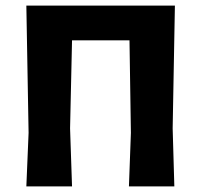

<svg xmlns="http://www.w3.org/2000/svg" viewBox="-20 -665 718 685"><path d="M74 0 82 -191 74 -645H604L596 -207L602 0H440L447 -191L442 -521H237L230 -207L237 0Z"/></svg>

Font: Alegreya Sans SC ExtraBold
Style: Regular
Weight: 800
Designer: Juan Pablo del Peral
Foundry: Huerta Tipografica
Version: Version 2.007